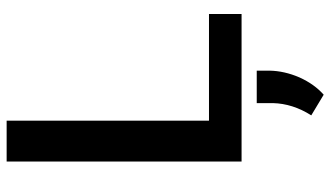

<svg xmlns="http://www.w3.org/2000/svg" viewBox="-229 -522 999 581"><g transform="rotate(-90 270.5 -231.5)"><path d="M195.8 -710.9H72.3V0H518.6V-98.6H195.8ZM274.4 248.5C295.4 230 313 205.6 326.7 175.3C339.8 145 346.7 114.7 347.2 84.5V45.9H249V94.7C248 134.8 235.8 173.3 211.9 210.9Z"/></g></svg>

Font: Roboto Medium
Style: Regular
Weight: 500
Designer: Google
Version: Version 2.137; 2017